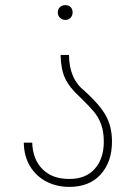

<svg xmlns="http://www.w3.org/2000/svg" viewBox="-20 -728 526 751"><path d="M311 -372Q368 -321 393 -277.5Q418 -234 418 -174Q418 -95 374 -46Q330 3 251 3Q202 3 162 -17.5Q122 -38 98 -77Q74 -116 73 -170H106Q108 -105 146 -66.5Q184 -28 251 -28Q316 -28 351 -68Q386 -108 386 -173Q386 -214 375.5 -242Q365 -270 347 -291.5Q329 -313 294 -347Q251 -386 234.5 -422Q218 -458 217 -513H250Q250 -420 311 -372ZM236 -708Q249 -708 256.5 -700Q264 -692 264 -679Q264 -667 256 -658.5Q248 -650 236 -650Q223 -650 214.5 -658.5Q206 -667 206 -679Q206 -692 214.5 -700Q223 -708 236 -708Z"/></svg>

Font: Freesentation 1 Thin
Style: Regular
Weight: 250
Designer: glyphs from Roboto by Christian Robertson / Hangul glyphs from Noto Sans CJK(Source Han Sans) by Jang Soo-young and Kang
Foundry: PT&
Version: Version 2.001